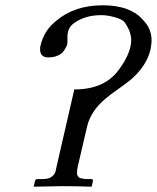

<svg xmlns="http://www.w3.org/2000/svg" viewBox="-20 -703 591 723"><path d="M192.9 -75.2 259.8 -366.2Q371.6 -366.2 424.8 -437Q460.9 -483.9 471.2 -526.9Q474.1 -540 474.1 -551.8Q474.1 -584 449.2 -619.1Q440.4 -630.4 412.1 -638.2Q383.8 -646 361.8 -646Q299.8 -646 257.8 -615.2Q233.9 -598.1 233.9 -564V-547.9Q233.9 -539.1 232.9 -535.2Q231 -528.3 223.4 -516.1Q215.8 -503.9 209 -500Q189.9 -486.8 162.1 -486.8Q131.3 -486.8 130.9 -517.1Q130.9 -526.9 132.8 -532.2Q146 -588.4 190.9 -624Q259.8 -683.1 366.9 -683.1Q474.1 -683.1 522 -624Q550.8 -593.3 550.8 -549.8Q550.8 -538.6 546.9 -517.1Q532.7 -455.1 472.2 -402.8Q456.1 -389.6 424.1 -366.9Q392.1 -344.2 377.9 -332Q321.8 -285.2 308.1 -227.1L272.9 -76.2Q270 -62 270 -54.2Q268.1 -44.4 276.9 -35.2Q279.8 -31.2 303.2 -28.8H323.2Q330.1 -28.8 330.1 -22L325.2 0Q260.3 -2 217.8 -2L106.9 0L111.8 -21Q112.8 -28.8 123 -28.8H143.1Q165 -29.8 170.9 -35.2Q184.1 -43 188 -54.2Q189.9 -59.1 192.9 -75.2Z"/></svg>

Font: Linux Libertine
Style: Italic
Weight: 400
Italic angle: -12°
Designer: Philipp H. Poll
Foundry: Philipp H. Poll
Version: Version 5.1.6 ; ttfautohint (v0.9)